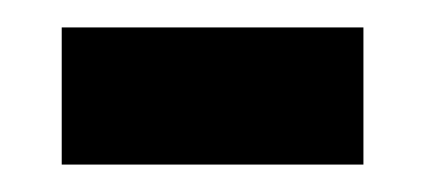

<svg xmlns="http://www.w3.org/2000/svg" viewBox="-20 -420 310 140"><path d="M25 -400H245V-300H25Z"/></svg>

Font: Booming Bebas 2
Style: Regular
Weight: 400
Designer: Ryoichi Tsunekawa
Foundry: Ryoichi Tsunekawa
Version: Version 2.000